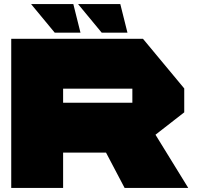

<svg xmlns="http://www.w3.org/2000/svg" viewBox="-20 -920 966 940"><path d="M35 0V-730H289V0ZM590 0 499 -173 699 -329 901 -1V0ZM289 -173V-417H628V-173ZM628 -173V-486H882V-370L629 -173ZM289 -486V-730H680L882 -487V-486ZM478 -760 363 -899V-900H569L604 -760ZM248 -760 133 -899V-900H339L374 -760Z"/></svg>

Font: Foldit Thin Black
Style: Regular
Weight: 900
Version: Version 1.003